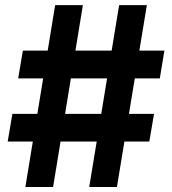

<svg xmlns="http://www.w3.org/2000/svg" viewBox="-20 -748 689 768"><path d="M336.9 0 456.5 -727.5H567.4L447.7 0ZM10.8 -182 29.6 -292.6H596.1L577.3 -182ZM81.5 0 200.6 -727.5H311.5L192.4 0ZM52.7 -434.4 71.5 -545.6H637.6L619.3 -434.4Z"/></svg>

Font: Inter Variable LoSnoCo
Style: Regular
Weight: 400
Designer: Rasmus Andersson
Foundry: rsms
Version: Version 4.000;git-a52131595; featfreeze: case,dlig,ss01,ss02